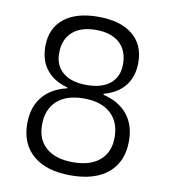

<svg xmlns="http://www.w3.org/2000/svg" viewBox="-81 -772 747 850"><g transform="rotate(10 293.0 -346.5)"><path d="M293 9.8Q184.1 9.8 124.3 -41Q64.5 -91.8 64.5 -184.1Q64.5 -256.8 102.5 -303.7Q140.6 -350.6 211.9 -367.2V-371.1Q150.4 -387.2 117.2 -428.7Q84 -470.2 84 -533.7Q84 -614.3 138.7 -658.7Q193.4 -703.1 293 -703.1Q392.6 -703.1 447.3 -658.7Q502 -614.3 502 -533.7Q502 -470.2 469 -429Q436 -387.7 375 -371.6V-366.7Q445.8 -350.1 483.6 -303.5Q521.5 -256.8 521.5 -184.1Q521.5 -91.8 461.9 -41Q402.3 9.8 293 9.8ZM293 -49.3Q370.6 -49.3 413.3 -85.9Q456.1 -122.6 456.1 -189Q456.1 -258.8 413.3 -297.4Q370.6 -335.9 293 -335.9Q215.3 -335.9 172.6 -297.4Q129.9 -258.8 129.9 -189Q129.9 -122.6 172.6 -85.9Q215.3 -49.3 293 -49.3ZM293 -396.5Q361.3 -396.5 398.9 -427.5Q436.5 -458.5 436.5 -514.2Q436.5 -576.7 398.9 -610.4Q361.3 -644 293 -644Q225.1 -644 187.3 -610.4Q149.4 -576.7 149.4 -514.2Q149.4 -458.5 187.3 -427.5Q225.1 -396.5 293 -396.5Z"/></g></svg>

Font: Cascadia Mono PL Light
Style: Regular
Weight: 300
Monospace: yes
Designer: Aaron Bell
Foundry: Saja Typeworks
Version: Version 2404.023; ttfautohint (v1.8.4)